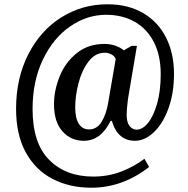

<svg xmlns="http://www.w3.org/2000/svg" viewBox="-20 -734 875 896"><path d="M55 -226Q55 -368 111.5 -479.5Q168 -591 265.5 -652.5Q363 -714 481 -714Q578 -714 648 -673Q718 -632 755 -558.5Q792 -485 792 -390Q792 -298 765.5 -226.5Q739 -155 697 -116Q655 -77 610 -77Q529 -77 502 -170H496Q451 -77 371 -77Q311 -77 271.5 -121Q232 -165 232 -248Q232 -311 258 -376.5Q284 -442 337.5 -485.5Q391 -529 468 -529Q495 -529 519 -520.5Q543 -512 558 -499L594 -520H619L577 -271Q571 -220 571 -200Q571 -163 584.5 -146Q598 -129 618 -129Q645 -129 670.5 -160Q696 -191 713 -250Q730 -309 730 -388Q730 -476 697.5 -538.5Q665 -601 607.5 -633Q550 -665 475 -665Q386 -665 307 -610.5Q228 -556 180 -455.5Q132 -355 132 -225Q132 -66 209.5 12Q287 90 415 90Q485 90 546 66.5Q607 43 654 7L676 45Q552 142 406 142Q305 142 225.5 101Q146 60 100.5 -22.5Q55 -105 55 -226ZM484 -250 520 -459Q515 -472 500 -480Q485 -488 469 -488Q424 -488 392.5 -446Q361 -404 346 -344.5Q331 -285 331 -234Q331 -182 348 -156Q365 -130 395 -130Q432 -130 453.5 -164.5Q475 -199 484 -250Z"/></svg>

Font: Noto Serif NarrowSemiBold
Style: Regular
Weight: 600
Width: 4
Designer: Monotype Design Team
Foundry: Monotype Imaging Inc.
Version: Version 1.001